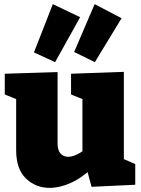

<svg xmlns="http://www.w3.org/2000/svg" viewBox="-20 -892 683 927"><path d="M219 15Q152 15 105 -30.5Q58 -76 58 -167V-433L74 -407L3 -436V-536L258 -544V-199Q258 -167 272 -151Q286 -135 309 -135Q326 -135 347 -144Q368 -153 390 -171L378 -139V-437L394 -407L323 -436V-536L578 -545V-100L556 -133L633 -100V0L422 10L396 -87L423 -79Q374 -32 321 -8.5Q268 15 219 15ZM438 -592 338 -641 437 -872 567 -804ZM246 -592 144 -639 235 -872 367 -809Z"/></svg>

Font: Bitter Thin Black
Style: Regular
Weight: 900
Version: Version 3.020